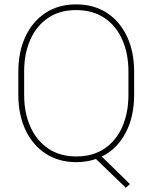

<svg xmlns="http://www.w3.org/2000/svg" viewBox="-20 -741 706 889"><path d="M601.1 -408.7V-302.2Q601.1 -200.2 561.5 -125.5Q522 -50.8 451.2 -16.1L581.5 111.3L562.5 128.4L424.3 -4.9Q381.8 9.8 333.5 9.8Q252 9.8 191.7 -29.5Q131.3 -68.8 98.1 -139.2Q64.9 -209.5 64.9 -302.2V-408.7Q64.9 -501.5 97.9 -571.8Q130.9 -642.1 190.9 -681.4Q251 -720.7 332.5 -720.7Q414.6 -720.7 474.9 -681.4Q535.2 -642.1 568.1 -571.8Q601.1 -501.5 601.1 -408.7ZM574.7 -302.2V-409.7Q574.7 -493.2 546.1 -557.4Q517.6 -621.6 463.4 -658Q409.2 -694.3 332.5 -694.3Q256.3 -694.3 202.6 -658Q148.9 -621.6 120.4 -557.4Q91.8 -493.2 91.8 -409.7V-302.2Q91.8 -218.8 120.6 -154.3Q149.4 -89.8 203.4 -53.2Q257.3 -16.6 333.5 -16.6Q410.2 -16.6 464.1 -53.2Q518.1 -89.8 546.4 -154.3Q574.7 -218.8 574.7 -302.2Z"/></svg>

Font: Vazirmatn UI Thin
Style: Regular
Weight: 100
Designer: Saber Rastikerdar
Foundry: Saber Rastikerdar
Version: Version 33.003